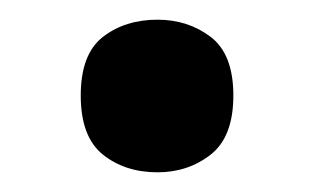

<svg xmlns="http://www.w3.org/2000/svg" viewBox="-20 -162 319 195"><path d="M62 -65Q62 -107 84.5 -124.5Q107 -142 140 -142Q171 -142 194 -124.5Q217 -107 217 -65Q217 -23 194 -5Q171 13 140 13Q107 13 84.5 -5Q62 -23 62 -65Z"/></svg>

Font: Noto Sans Sora Sompeng Semi
Style: Bold
Weight: 700
Designer: Monotype Design Team. David Williams.
Foundry: Monotype Imaging Inc.
Version: Version 2.101; ttfautohint (v1.8.4.7-5d5b)